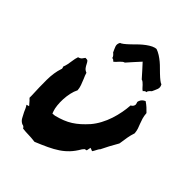

<svg xmlns="http://www.w3.org/2000/svg" viewBox="-283 -1159 1287 1287"><g transform="rotate(45 360.5 -515.5)"><path d="M70.3 -483.4Q68.4 -496.1 65.4 -499Q72.3 -516.6 75.7 -533.7Q79.1 -550.8 81.1 -566.4Q83 -580.1 85.4 -591.8Q87.9 -603.5 91.8 -614.3Q108.4 -618.2 116.7 -628.4Q125 -638.7 129.9 -646.5Q147.5 -647.5 152.8 -641.6Q158.2 -635.7 165 -622.1Q169.9 -611.3 178.7 -599.1Q187.5 -586.9 205.1 -580.1Q208 -569.3 211.9 -559.6Q215.8 -549.8 220.7 -539.1Q229.5 -518.6 237.3 -496.6Q245.1 -474.6 246.1 -455.1Q234.4 -432.6 228 -403.3Q221.7 -374 220.2 -344.2Q218.8 -314.5 221.7 -287.1Q224.6 -259.8 231.4 -241.2L237.3 -225.6L258.8 -227.5Q293.9 -236.3 322.3 -247.6Q350.6 -258.8 375 -274.4Q399.4 -290 421.9 -310.1Q444.3 -330.1 468.8 -357.4Q492.2 -384.8 510.7 -419.4Q529.3 -454.1 541.5 -491.2Q553.7 -528.3 560.5 -565.4Q567.4 -602.5 569.3 -634.8Q587.9 -643.6 589.8 -663.1L586.9 -675.8Q584 -680.7 584.5 -685.1Q585 -689.5 586.9 -693.4Q594.7 -715.8 620.1 -726.6Q637.7 -714.8 652.8 -701.2Q668 -687.5 680.7 -673.8Q682.6 -647.5 688.5 -628.4Q694.3 -609.4 701.2 -591.8Q708 -575.2 713.4 -559.6Q718.8 -543.9 720.7 -521.5Q710.9 -492.2 706.5 -466.3Q702.1 -440.4 698.2 -412.1L696.3 -401.4Q678.7 -371.1 661.6 -339.4Q644.5 -307.6 633.8 -284.2Q627.9 -278.3 623.5 -270.5Q619.1 -262.7 615.2 -254.9Q613.3 -252 609.9 -245.1Q606.4 -238.3 603.5 -235.4L580.1 -244.1L574.2 -213.9L558.6 -210L546.9 -196.3Q524.4 -157.2 499.5 -130.9Q474.6 -104.5 443.8 -84Q413.1 -63.5 374.5 -45.4Q335.9 -27.3 286.1 -6.8Q266.6 -9.8 252.4 -10.3Q238.3 -10.7 224.6 -11.7Q210.9 -11.7 198.2 -12.7Q185.5 -13.7 168.9 -15.6Q165 -24.4 158.2 -28.3Q151.4 -32.2 145.5 -32.2Q126 -42 116.2 -59.6Q106.4 -77.1 95.7 -98.6Q90.8 -110.4 85.4 -122.1Q80.1 -133.8 72.3 -144.5L91.8 -150.4L66.4 -179.7Q63.5 -182.6 60.1 -185.5Q56.6 -188.5 53.7 -192.4V-210.9Q49.8 -291 50.3 -358.9Q50.8 -426.8 68.4 -478.5ZM257.8 -771.5Q256.8 -781.2 249 -790Q241.2 -798.8 235.4 -802.7Q230.5 -814.5 225.6 -824.2Q220.7 -834 217.8 -843.3Q214.8 -852.5 215.8 -861.3Q216.8 -870.1 222.7 -880.9Q230.5 -882.8 244.6 -893.6Q258.8 -904.3 281.2 -925.8Q292 -935.5 306.6 -950.7Q321.3 -965.8 338.9 -980.5Q356.4 -995.1 375 -1006.8Q393.6 -1018.6 411.1 -1023.4Q420.9 -1025.4 424.8 -1025.4Q444.3 -1018.6 462.9 -1006.8Q481.4 -995.1 499 -980.5Q516.6 -965.8 531.2 -950.7Q545.9 -935.5 556.6 -925.8Q579.1 -904.3 593.3 -893.6Q607.4 -882.8 615.2 -880.9Q621.1 -870.1 622.1 -861.3Q623 -852.5 620.1 -843.3Q617.2 -834 612.3 -824.2Q607.4 -814.5 602.5 -802.7Q596.7 -798.8 588.9 -790Q581.1 -781.2 580.1 -771.5Q576.2 -774.4 568.8 -769.5Q561.5 -764.6 559.6 -759.8Q550.8 -764.6 543.5 -772.9Q536.1 -781.2 528.8 -789.1Q521.5 -796.9 514.2 -802.7Q506.8 -808.6 499 -810.5Q479.5 -833 458.5 -856Q437.5 -878.9 418.9 -899.4Q400.4 -878.9 379.4 -856Q358.4 -833 338.9 -810.5Q331.1 -808.6 323.7 -802.7Q316.4 -796.9 309.1 -789.1Q301.8 -781.2 294.4 -772.9Q287.1 -764.6 278.3 -759.8Q276.4 -764.6 269 -769.5Q261.7 -774.4 257.8 -771.5Z"/></g></svg>

Font: Permanent Marker
Style: Regular
Weight: 400
Designer: Font Diner, Inc
Foundry: Font Diner, Inc
Version: Version 1.000